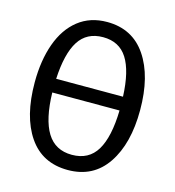

<svg xmlns="http://www.w3.org/2000/svg" viewBox="-106 -790 813 891"><g transform="rotate(15 300.0 -344.5)"><path d="M300 11Q177 11 112 -84Q47 -179 47 -343Q47 -448 76 -529Q105 -610 162 -655Q219 -700 300 -700Q422 -700 487.5 -603.5Q553 -507 553 -344Q553 -183 487.5 -86Q422 11 300 11ZM139 -384H460Q455 -506 416.5 -566.5Q378 -627 300 -627Q222 -627 183.5 -566.5Q145 -506 139 -384ZM461 -318H138Q141 -190 180.5 -126Q220 -62 300 -62Q381 -62 419.5 -126Q458 -190 461 -318Z"/></g></svg>

Font: Fira Mono
Style: Regular
Weight: 400
Designer: Carrois Corporate & Edenspiekermann AG
Foundry: Carrois Corporate GbR & Edenspiekermann AG
Version: Version 3.206